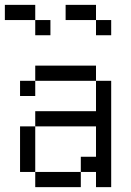

<svg xmlns="http://www.w3.org/2000/svg" viewBox="-20 -770 540 790"><path d="M125 -687.5H0V-750H125ZM62.5 -250H125V-62.5H62.5ZM62.5 -437.5H125V-375H62.5ZM125 -62.5H312.5V0H125ZM125 -312.5H375V-437.5H437.5V0H375V-62.5H312.5V-125H375V-250H125ZM125 -500H375V-437.5H125ZM125 -687.5H187.5V-625H125ZM250 -750H375V-687.5H250ZM375 -687.5H437.5V-625H375Z"/></svg>

Font: ChillBitmapSE 16px
Style: Regular
Weight: 400
Designer: Designed by Warren2060
Foundry: ChillType
Version: Version 1.000